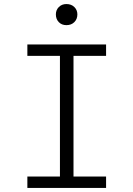

<svg xmlns="http://www.w3.org/2000/svg" viewBox="-20 -923 655 943"><path d="M114.4 -704.6H501V-648.7H341V-55.9H501V0H114.4V-55.9H274.4V-648.7H114.4ZM360 -852.3Q360 -829.2 345.1 -814.4Q330.3 -799.5 306.2 -799.5Q283.1 -799.5 268.7 -814.4Q254.4 -829.2 254.4 -852.3Q254.4 -873.8 269 -888.5Q283.6 -903.1 306.2 -903.1Q330.3 -903.1 345.1 -888.5Q360 -873.8 360 -852.3Z"/></svg>

Font: Fira Code Fixed Light
Style: Regular
Weight: 300
Monospace: yes
Designer: Carrois Corporate, Edenspiekermann AG, Nikita Prokopov
Foundry: Carrois Corporate, Edenspiekermann AG, Nikita Prokopov
Version: Version 5.002